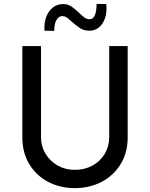

<svg xmlns="http://www.w3.org/2000/svg" viewBox="-20 -960 771 988"><path d="M191 -256Q191 -207 214.5 -168.5Q238 -130 277 -108Q316 -86 365 -86Q416 -86 456 -108Q496 -130 519 -168.5Q542 -207 542 -256V-723H637V-253Q637 -174 600.5 -115Q564 -56 502.5 -24Q441 8 365 8Q289 8 228 -24Q167 -56 131 -115Q95 -174 95 -253V-723H191ZM442 -802Q410 -802 389.5 -816.5Q369 -831 351 -847Q339 -858 327 -867.5Q315 -877 300 -877Q288 -877 278.5 -867.5Q269 -858 264 -841.5Q259 -825 259 -801L209 -802Q206 -841 217.5 -872Q229 -903 251.5 -921Q274 -939 305 -939Q331 -939 350 -925Q369 -911 385 -896Q399 -882 412 -871.5Q425 -861 440 -861Q460 -861 468.5 -882.5Q477 -904 477 -940L527 -939Q531 -898 520.5 -867Q510 -836 489 -819Q468 -802 442 -802Z"/></svg>

Font: Josefin Sans Thin
Style: Regular
Weight: 400
Version: Version 2.000